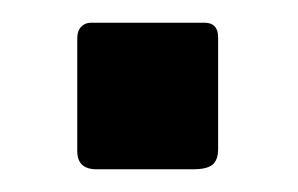

<svg xmlns="http://www.w3.org/2000/svg" viewBox="-20 -149 262 169"><path d="M172 -18Q172 -8 167 -4Q162 0 150 0H65Q48 0 48 -16V-115Q48 -122 51.5 -125.5Q55 -129 60 -129H160Q172 -129 172 -116Z"/></svg>

Font: Libre Franklin Medium
Style: Regular
Weight: 500
Designer: Pablo Impallari, Rodrigo Fuenzalida
Foundry: Impallari Type
Version: Version 1.002; ttfautohint (v1.5)